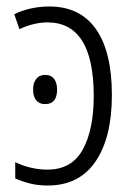

<svg xmlns="http://www.w3.org/2000/svg" viewBox="-20 -562 414 592"><path d="M132 -542Q227 -542 276 -472Q325 -402 325 -269Q325 -138 274.5 -64Q224 10 127 10Q97 10 71.5 3.5Q46 -3 27 -12V-62Q50 -51 75 -45Q100 -39 126 -39Q201 -39 235 -100.5Q269 -162 269 -266Q269 -493 126 -493Q106 -493 83 -487.5Q60 -482 40 -472L24 -518Q45 -529 73.5 -535.5Q102 -542 132 -542ZM119 -331Q138 -331 147 -318.5Q156 -306 156 -286Q156 -241 119 -241Q101 -241 91.5 -253Q82 -265 82 -286Q82 -306 91.5 -318.5Q101 -331 119 -331Z"/></svg>

Font: Noto Sans Condensed Light
Style: Regular
Weight: 300
Width: 3
Designer: Monotype Design Team
Foundry: Monotype Imaging Inc.
Version: Version 2.013; ttfautohint (v1.8.4.7-5d5b)